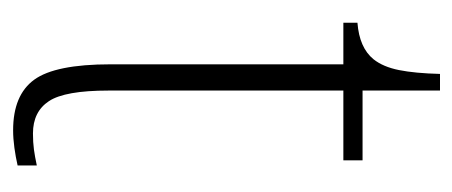

<svg xmlns="http://www.w3.org/2000/svg" viewBox="-224 -474 707 300"><g transform="rotate(90 130.0 -323.5)"><path d="M183 10Q128 10 104 -23Q80 -56 80 -142V-506H15V-528Q54 -531 72 -553Q84 -568 89 -593Q94 -618 95 -657H121V-536H230V-506H121V-139Q121 -71 137.5 -46Q154 -21 188 -21Q202 -21 213 -22.5Q224 -24 238 -27V3Q225 6 210.5 8Q196 10 183 10Z"/></g></svg>

Font: Noto Serif Ethiopic Condensed ExtraLight
Style: Regular
Weight: 200
Width: 3
Designer: Monotype Design Team
Foundry: Monotype Imaging Inc.
Version: Version 2.102; ttfautohint (v1.8.4.7-5d5b)